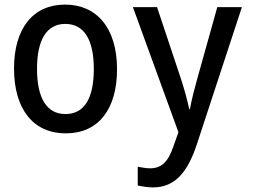

<svg xmlns="http://www.w3.org/2000/svg" viewBox="-20 -570 1100 835"><path d="M266 10C408 10 489 -95 489 -269C489 -450 399 -550 263 -550C124 -550 41 -447 41 -272C41 -95 125 10 266 10ZM646 245C747 245 799 169 836 58L1032 -539H925L838 -228C827 -189 813 -136 806 -95H803C794 -138 781 -184 767 -227L663 -539H558L756 5L734 67C711 134 683 162 632 162C615 162 595 158 579 155V237C600 241 622 245 646 245ZM265 -74C183 -74 141 -143 141 -271C141 -397 183 -466 264 -466C346 -466 388 -397 388 -270C388 -143 347 -74 265 -74Z"/></svg>

Font: Noto Sans Mono Condensed Medium
Style: Regular
Weight: 500
Width: 3
Designer: Monotype Design Team
Foundry: Monotype Imaging Inc.
Version: Version 2.014